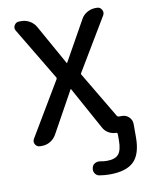

<svg xmlns="http://www.w3.org/2000/svg" viewBox="-101 -804 873 1108"><g transform="rotate(-10 335.0 -250.0)"><path d="M84 0Q65 0 55.5 -16Q46 -32 56 -49L243 -363Q248 -370 243 -377L61 -681Q51 -697 60.5 -713.5Q70 -730 89 -730H102Q128 -730 151 -716.5Q174 -703 187 -680L318 -446Q318 -445 319 -445Q320 -445 320 -446L451 -680Q463 -703 486.5 -716.5Q510 -730 536 -730H545Q563 -730 572.5 -713.5Q582 -697 573 -681L391 -377Q385 -370 391 -363L549 -97Q553 -90 562 -90H580Q603 -90 620 -73Q637 -56 637 -33V45Q637 143 593 186.5Q549 230 451 230Q422 230 391 225Q374 222 365 207Q356 192 361 175Q364 159 378.5 151Q393 143 410 146Q428 150 449 150Q497 150 517 126.5Q537 103 537 45V8Q537 5 534.5 2.5Q532 0 529 0Q505 0 484.5 -12Q464 -24 453 -45L316 -294Q316 -295 315 -295Q314 -295 314 -294L179 -50Q166 -27 143.5 -13.5Q121 0 95 0Z"/></g></svg>

Font: Rounded Mplus 1c Medium
Style: Regular
Weight: 500
Version: Version 1.059.20150529